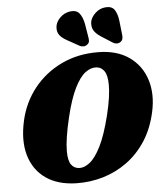

<svg xmlns="http://www.w3.org/2000/svg" viewBox="-63 -1019 925 1087"><g transform="rotate(-5 399.5 -475.0)"><path d="M515 -714.5Q620.5 -713.5 689.5 -664.8Q758.5 -616 784.8 -534Q811 -452 789 -351Q768.5 -257.5 723.5 -188.2Q678.5 -119 615.8 -73.5Q553 -28 479.5 -6.2Q406 15.5 328 14Q222.5 12 154.2 -35.8Q86 -83.5 61.2 -168.2Q36.5 -253 62 -365.5Q85 -467.5 148 -546.8Q211 -626 305 -671Q399 -716 515 -714.5ZM351.5 -70.5Q379.5 -69.5 410.8 -93.8Q442 -118 473.5 -180.2Q505 -242.5 533 -355.5Q546.5 -411 552.5 -453.5Q558.5 -496 558 -527.5Q557.5 -579.5 541.2 -603.2Q525 -627 498 -629.5Q466 -632.5 434 -608.8Q402 -585 372.2 -525.2Q342.5 -465.5 317.5 -361.5Q302.5 -298.5 295.5 -251.8Q288.5 -205 288.5 -172Q288.5 -117.5 305.2 -94.5Q322 -71.5 351.5 -70.5ZM649 -881 658 -801Q659.5 -788.5 657.2 -778.5Q655 -768.5 645 -761Q635 -754 623 -754.5Q611 -755 602 -761L538.5 -801.5Q509 -820.5 497.5 -840.5Q486 -860.5 489.5 -888.5Q495 -915.5 519.5 -938.2Q544 -961 577 -964Q614 -967 629.2 -943.5Q644.5 -920 649 -881ZM453.5 -881 466.5 -802Q468.5 -790.5 467.5 -780.5Q466.5 -770.5 456 -762.5Q447 -755 434.8 -754.5Q422.5 -754 413 -759.5L346.5 -796.5Q315 -813.5 301.8 -832Q288.5 -850.5 291.5 -878.5Q294.5 -905.5 317.8 -929Q341 -952.5 374 -958Q411.5 -963 428.8 -941.2Q446 -919.5 453.5 -881Z"/></g></svg>

Font: Fraunces 9pt S050 Black
Style: Italic
Weight: 900
Italic angle: -16°
Version: Version 1.000; ttfautohint (v1.8.3)